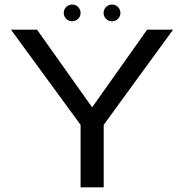

<svg xmlns="http://www.w3.org/2000/svg" viewBox="-20 -802 801 822"><path d="M325 0V-267.5L27 -675H138.5L374.5 -342.5L610 -675H721L424 -267.5V0ZM289 -711Q274 -711 263.5 -721.5Q253 -732 253 -746.5Q253 -761.5 263.5 -772Q274 -782.5 289 -782.5Q304 -782.5 314.5 -772Q325 -761.5 325 -746.5Q325 -732 314.5 -721.5Q304 -711 289 -711ZM459.5 -711Q444.5 -711 434 -721.5Q423.5 -732 423.5 -746.5Q423.5 -761.5 434 -772Q444.5 -782.5 459.5 -782.5Q474.5 -782.5 485 -772Q495.5 -761.5 495.5 -746.5Q495.5 -732 485 -721.5Q474.5 -711 459.5 -711Z"/></svg>

Font: Anybody ExtraExpanded
Style: Regular
Weight: 400
Width: 8
Designer: Tyler Finck
Foundry: Etcetera Type Company
Version: Version 1.010; ttfautohint (v1.8.3) -l 8 -r 50 -G 200 -x 14 